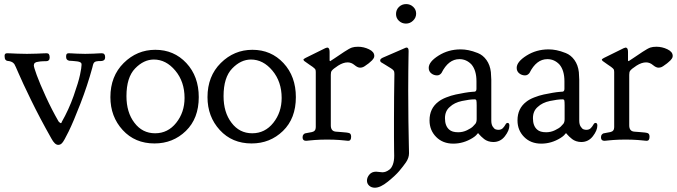

<svg xmlns="http://www.w3.org/2000/svg" viewBox="-20 -671 3255 923"><path d="M297.9 -396.5V-401.4Q297.9 -415 309.6 -415Q311.5 -415 321.8 -414.6Q332 -414.1 350.1 -413.1Q368.2 -412.1 389.6 -412.1Q411.1 -412.1 429.2 -413.1Q447.3 -414.1 457.5 -414.6Q467.8 -415 469.7 -415Q485.4 -415 485.4 -396.5Q485.4 -384.8 478.5 -380.9Q471.7 -377 462.4 -377.4Q453.1 -377.9 443.4 -376Q433.6 -374 429.7 -366.2Q427.7 -363.3 423.8 -345.7Q400.4 -259.8 366.7 -172.9Q333 -85.9 310.1 -39.1Q287.1 7.8 279.3 15.6Q271.5 25.4 259.8 25.4Q243.2 25.4 226.6 -5.9Q170.9 -104.5 128.9 -190.9Q86.9 -277.3 69.8 -317.4Q52.7 -357.4 48.8 -363.3Q43 -371.1 33.7 -374.5Q24.4 -377.9 18.1 -377.9Q11.7 -377.9 6.8 -383.3Q2 -388.7 2 -402.3Q2 -415 13.7 -415Q16.6 -415 28.8 -414.6Q41 -414.1 62.5 -413.1Q84 -412.1 109.4 -412.1Q134.8 -412.1 156.2 -413.1Q177.7 -414.1 189.9 -414.6Q202.1 -415 205.1 -415Q218.8 -415 218.8 -394.5Q218.8 -385.7 214.4 -381.3Q210 -377 204.1 -377Q198.2 -377 185.5 -376.5Q172.9 -376 163.1 -374Q142.6 -372.1 142.6 -356.4Q142.6 -348.6 156.7 -309.6Q170.9 -270.5 200.2 -206.5Q229.5 -142.6 261.7 -86.9Q269.5 -79.1 271.5 -79.1Q276.4 -79.1 276.4 -84Q310.5 -143.6 334 -210Q357.4 -276.4 364.7 -311.5Q372.1 -346.7 372.1 -359.4Q372.1 -362.3 371.6 -364.7Q371.1 -367.2 369.1 -369.1Q367.2 -371.1 365.2 -372.1Q363.3 -373 359.9 -374Q356.4 -375 353.5 -375.5Q350.6 -376 345.2 -376.5Q339.8 -377 335.9 -377.4Q332 -377.9 325.2 -378.4Q318.4 -378.9 313.5 -378.9Q297.9 -381.8 297.9 -396.5Z M510.7 -204.1Q510.7 -304.7 574.7 -368.2Q638.7 -431.6 726.6 -431.6Q816.4 -431.6 876 -367.7Q935.5 -303.7 935.5 -204.1Q935.5 -101.6 873.5 -41.5Q811.5 18.6 722.7 18.6Q628.9 18.6 569.8 -45.9Q510.7 -110.4 510.7 -204.1ZM626 -81.1Q664.1 -30.3 725.6 -30.3Q787.1 -30.3 827.1 -80.6Q867.2 -130.9 867.2 -200.2Q867.2 -278.3 822.8 -331.5Q778.3 -384.8 719.7 -384.8Q670.9 -384.8 629.4 -341.8Q587.9 -298.8 587.9 -209Q587.9 -130.9 626 -81.1Z M977.5 -204.1Q977.5 -304.7 1041.5 -368.2Q1105.5 -431.6 1193.4 -431.6Q1283.2 -431.6 1342.8 -367.7Q1402.3 -303.7 1402.3 -204.1Q1402.3 -101.6 1340.3 -41.5Q1278.3 18.6 1189.5 18.6Q1095.7 18.6 1036.6 -45.9Q977.5 -110.4 977.5 -204.1ZM1092.8 -81.1Q1130.9 -30.3 1192.4 -30.3Q1253.9 -30.3 1293.9 -80.6Q1334 -130.9 1334 -200.2Q1334 -278.3 1289.6 -331.5Q1245.1 -384.8 1186.5 -384.8Q1137.7 -384.8 1096.2 -341.8Q1054.7 -298.8 1054.7 -209Q1054.7 -130.9 1092.8 -81.1Z M1567.4 -377Q1568.4 -377 1588.9 -391.1Q1609.4 -405.3 1634.8 -421.9Q1660.2 -438.5 1671.9 -442.4Q1683.6 -446.3 1701.2 -446.3Q1728.5 -446.3 1753.9 -434.1Q1779.3 -421.9 1779.3 -402.3V-401.4Q1779.3 -395.5 1775.4 -389.6Q1771.5 -383.8 1768.6 -380.9Q1765.6 -377.9 1758.8 -372.1L1752 -366.2Q1751 -366.2 1741.7 -358.9Q1732.4 -351.6 1725.6 -348.6Q1718.8 -345.7 1710.9 -345.7Q1699.2 -345.7 1684.1 -358.4Q1668.9 -371.1 1651.4 -371.1Q1629.9 -371.1 1605.5 -355.5Q1581.1 -339.8 1574.2 -330.1Q1570.3 -324.2 1570.3 -311.5V-72.3V-68.4Q1570.3 -40 1594.7 -38.1Q1604.5 -37.1 1621.1 -36.1Q1651.4 -34.2 1659.7 -30.8Q1668 -27.3 1668 -13.7Q1668 5.9 1654.3 5.9Q1653.3 5.9 1647.9 5.4Q1642.6 4.9 1632.8 3.9Q1623 2.9 1611.3 2Q1599.6 1 1583.5 0.5Q1567.4 0 1552.7 0Q1537.1 0 1521.5 0.5Q1505.9 1 1493.7 2Q1481.4 2.9 1472.2 3.9Q1462.9 4.9 1457.5 5.4Q1452.1 5.9 1451.2 5.9Q1434.6 5.9 1434.6 -10.7Q1434.6 -19.5 1438.5 -23.9Q1442.4 -28.3 1446.3 -29.8Q1450.2 -31.2 1461.4 -32.7Q1472.7 -34.2 1479.5 -36.1Q1498 -40 1498 -59.6V-325.2Q1498 -331.1 1497.1 -334.5Q1496.1 -337.9 1491.7 -342.3Q1487.3 -346.7 1482.9 -349.6Q1478.5 -352.5 1465.8 -361.3Q1453.1 -370.1 1442.4 -377.9Q1439.5 -380.9 1438.5 -384.8Q1438.5 -388.7 1478.5 -407.2Q1514.6 -424.8 1543.9 -439.5Q1544.9 -439.5 1546.9 -440.4Q1550.8 -442.4 1552.7 -442.4Q1564.5 -442.4 1564.5 -421.9V-381.8Q1564.5 -377 1567.4 -377Z M1874 -101.6Q1874 -157.2 1874.5 -205.1Q1875 -252.9 1875.5 -280.8Q1876 -308.6 1876 -314.5Q1876 -319.3 1875.5 -322.3Q1875 -325.2 1874.5 -327.6Q1874 -330.1 1871.1 -333Q1868.2 -335.9 1866.2 -337.9Q1864.3 -339.8 1858.4 -343.3Q1852.5 -346.7 1848.1 -349.6Q1843.8 -352.5 1834 -358.4Q1824.2 -364.3 1816.4 -369.1Q1807.6 -373 1807.6 -380.9Q1807.6 -387.7 1819.8 -393.6Q1832 -399.4 1927.7 -440.4Q1931.6 -442.4 1934.6 -442.4Q1944.3 -442.4 1944.3 -425.8Q1944.3 -420.9 1943.8 -396.5Q1943.4 -372.1 1942.9 -329.1Q1942.4 -286.1 1942.4 -235.4Q1942.4 -156.2 1943.4 -88.4Q1944.3 -20.5 1945.3 18.1Q1946.3 56.6 1946.3 65.4Q1946.3 87.9 1931.6 109.4Q1918 128.9 1899.4 150.9Q1880.9 172.9 1844.7 202.1Q1808.6 231.4 1782.2 231.4Q1765.6 231.4 1754.9 221.7Q1744.1 211.9 1744.1 197.3Q1744.1 181.6 1755.9 168Q1767.6 154.3 1788.1 154.3Q1793.9 154.3 1803.7 155.8Q1813.5 157.2 1818.4 157.2Q1826.2 157.2 1834.5 154.3Q1842.8 151.4 1852.5 144Q1862.3 136.7 1868.7 119.6Q1875 102.5 1875 78.1Q1875 73.2 1874.5 50.3Q1874 27.3 1874 -13.2Q1874 -53.7 1874 -101.6ZM1883.8 -603.5Q1883.8 -624 1897.9 -637.7Q1912.1 -651.4 1932.6 -651.4Q1952.1 -651.4 1966.3 -638.2Q1980.5 -625 1980.5 -605.5Q1980.5 -585.9 1965.8 -571.8Q1951.2 -557.6 1931.6 -557.6Q1912.1 -557.6 1897.9 -570.8Q1883.8 -584 1883.8 -603.5Z M2041 -344.7Q2041 -374 2088.4 -403.8Q2135.7 -433.6 2194.3 -433.6Q2212.9 -433.6 2232.4 -429.7Q2252 -425.8 2276.9 -416Q2301.8 -406.2 2318.8 -382.3Q2335.9 -358.4 2339.8 -324.2Q2341.8 -300.8 2341.8 -288.1V-90.8Q2341.8 -73.2 2348.6 -62.5Q2355.5 -51.8 2362.3 -49.3Q2369.1 -46.9 2376 -46.9Q2389.6 -46.9 2397.5 -55.2Q2405.3 -63.5 2409.7 -71.8Q2414.1 -80.1 2419.9 -80.1Q2428.7 -80.1 2428.7 -67.4Q2428.7 -43.9 2407.2 -16.1Q2385.7 11.7 2351.6 11.7Q2338.9 11.7 2327.1 7.8Q2315.4 3.9 2307.6 -2.4Q2299.8 -8.8 2293.5 -14.6Q2287.1 -20.5 2283.2 -25.4L2280.3 -29.3Q2279.3 -29.3 2279.3 -29.8Q2279.3 -30.3 2278.3 -30.3Q2276.4 -30.3 2275.4 -28.3Q2274.4 -26.4 2268.6 -20.5Q2262.7 -14.6 2252 -7.8Q2208 19.5 2159.2 19.5Q2108.4 19.5 2076.7 -12.7Q2044.9 -44.9 2044.9 -91.8V-92.8Q2044.9 -149.4 2086.9 -181.6Q2101.6 -193.4 2125 -202.6Q2148.4 -211.9 2171.4 -216.8Q2194.3 -221.7 2214.8 -225.1Q2235.4 -228.5 2249 -229.5L2262.7 -230.5Q2270.5 -232.4 2270.5 -244.1V-280.3Q2270.5 -332 2247.1 -360.4Q2222.7 -386.7 2188.5 -386.7Q2135.7 -386.7 2102.5 -320.3Q2093.8 -308.6 2081.1 -308.6Q2065.4 -308.6 2053.2 -318.4Q2041 -328.1 2041 -344.7ZM2182.6 -35.2Q2205.1 -35.2 2225.1 -44.9Q2245.1 -54.7 2252.9 -62.5Q2260.7 -70.3 2265.6 -76.2Q2271.5 -84 2271.5 -98.6V-123V-164.1Q2271.5 -182.6 2270 -188Q2268.6 -193.4 2261.7 -193.4Q2237.3 -193.4 2200.7 -185.5Q2164.1 -177.7 2142.6 -157.2Q2119.1 -137.7 2119.1 -102.5Q2119.1 -65.4 2139.6 -47.9Q2153.3 -35.2 2182.6 -35.2Z M2463.9 -344.7Q2463.9 -374 2511.2 -403.8Q2558.6 -433.6 2617.2 -433.6Q2635.7 -433.6 2655.3 -429.7Q2674.8 -425.8 2699.7 -416Q2724.6 -406.2 2741.7 -382.3Q2758.8 -358.4 2762.7 -324.2Q2764.6 -300.8 2764.6 -288.1V-90.8Q2764.6 -73.2 2771.5 -62.5Q2778.3 -51.8 2785.2 -49.3Q2792 -46.9 2798.8 -46.9Q2812.5 -46.9 2820.3 -55.2Q2828.1 -63.5 2832.5 -71.8Q2836.9 -80.1 2842.8 -80.1Q2851.6 -80.1 2851.6 -67.4Q2851.6 -43.9 2830.1 -16.1Q2808.6 11.7 2774.4 11.7Q2761.7 11.7 2750 7.8Q2738.3 3.9 2730.5 -2.4Q2722.7 -8.8 2716.3 -14.6Q2710 -20.5 2706.1 -25.4L2703.1 -29.3Q2702.1 -29.3 2702.1 -29.8Q2702.1 -30.3 2701.2 -30.3Q2699.2 -30.3 2698.2 -28.3Q2697.3 -26.4 2691.4 -20.5Q2685.5 -14.6 2674.8 -7.8Q2630.9 19.5 2582 19.5Q2531.2 19.5 2499.5 -12.7Q2467.8 -44.9 2467.8 -91.8V-92.8Q2467.8 -149.4 2509.8 -181.6Q2524.4 -193.4 2547.9 -202.6Q2571.3 -211.9 2594.2 -216.8Q2617.2 -221.7 2637.7 -225.1Q2658.2 -228.5 2671.9 -229.5L2685.5 -230.5Q2693.4 -232.4 2693.4 -244.1V-280.3Q2693.4 -332 2669.9 -360.4Q2645.5 -386.7 2611.3 -386.7Q2558.6 -386.7 2525.4 -320.3Q2516.6 -308.6 2503.9 -308.6Q2488.3 -308.6 2476.1 -318.4Q2463.9 -328.1 2463.9 -344.7ZM2605.5 -35.2Q2627.9 -35.2 2647.9 -44.9Q2668 -54.7 2675.8 -62.5Q2683.6 -70.3 2688.5 -76.2Q2694.3 -84 2694.3 -98.6V-123V-164.1Q2694.3 -182.6 2692.9 -188Q2691.4 -193.4 2684.6 -193.4Q2660.2 -193.4 2623.5 -185.5Q2586.9 -177.7 2565.4 -157.2Q2542 -137.7 2542 -102.5Q2542 -65.4 2562.5 -47.9Q2576.2 -35.2 2605.5 -35.2Z M3002 -377Q3002.9 -377 3023.4 -391.1Q3043.9 -405.3 3069.3 -421.9Q3094.7 -438.5 3106.4 -442.4Q3118.2 -446.3 3135.7 -446.3Q3163.1 -446.3 3188.5 -434.1Q3213.9 -421.9 3213.9 -402.3V-401.4Q3213.9 -395.5 3210 -389.6Q3206.1 -383.8 3203.1 -380.9Q3200.2 -377.9 3193.4 -372.1L3186.5 -366.2Q3185.5 -366.2 3176.3 -358.9Q3167 -351.6 3160.2 -348.6Q3153.3 -345.7 3145.5 -345.7Q3133.8 -345.7 3118.7 -358.4Q3103.5 -371.1 3085.9 -371.1Q3064.5 -371.1 3040 -355.5Q3015.6 -339.8 3008.8 -330.1Q3004.9 -324.2 3004.9 -311.5V-72.3V-68.4Q3004.9 -40 3029.3 -38.1Q3039.1 -37.1 3055.7 -36.1Q3085.9 -34.2 3094.2 -30.8Q3102.5 -27.3 3102.5 -13.7Q3102.5 5.9 3088.9 5.9Q3087.9 5.9 3082.5 5.4Q3077.1 4.9 3067.4 3.9Q3057.6 2.9 3045.9 2Q3034.2 1 3018.1 0.5Q3002 0 2987.3 0Q2971.7 0 2956.1 0.5Q2940.4 1 2928.2 2Q2916 2.9 2906.7 3.9Q2897.5 4.9 2892.1 5.4Q2886.7 5.9 2885.7 5.9Q2869.1 5.9 2869.1 -10.7Q2869.1 -19.5 2873 -23.9Q2877 -28.3 2880.9 -29.8Q2884.8 -31.2 2896 -32.7Q2907.2 -34.2 2914.1 -36.1Q2932.6 -40 2932.6 -59.6V-325.2Q2932.6 -331.1 2931.6 -334.5Q2930.7 -337.9 2926.3 -342.3Q2921.9 -346.7 2917.5 -349.6Q2913.1 -352.5 2900.4 -361.3Q2887.7 -370.1 2877 -377.9Q2874 -380.9 2873 -384.8Q2873 -388.7 2913.1 -407.2Q2949.2 -424.8 2978.5 -439.5Q2979.5 -439.5 2981.4 -440.4Q2985.4 -442.4 2987.3 -442.4Q2999 -442.4 2999 -421.9V-381.8Q2999 -377 3002 -377Z"/></svg>

Font: Goudy Bookletter 1911
Style: Regular
Weight: 400
Version: Version 2010.07.03